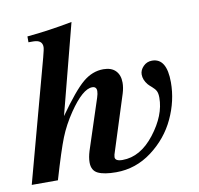

<svg xmlns="http://www.w3.org/2000/svg" viewBox="-92 -782 906 874"><g transform="rotate(-10 361.0 -344.5)"><path d="M467 -338 387 -87Q380 -68 380 -59Q380 -40 414 -40Q497 -40 562.5 -124.5Q628 -209 628 -290Q628 -310 622.5 -321Q617 -332 604 -343Q591 -354 586 -360Q567 -383 567 -408Q567 -428 583.5 -445Q600 -462 624 -462Q692 -462 692 -350Q692 -265 654 -183.5Q616 -102 541.5 -46Q467 10 376 10Q321 10 292.5 -3.5Q264 -17 264 -55Q264 -78 273 -107L349 -339Q355 -357 355 -369Q355 -390 335 -390Q291 -390 227 -296Q191 -243 169 -188Q147 -133 108 0H-13L139 -562Q149 -599 149 -609Q149 -642 107 -642H85V-669Q184 -678 294 -699L186 -283Q260 -388 304 -425Q348 -462 399 -462Q436 -462 455.5 -442Q475 -422 475 -387Q475 -364 467 -338Z"/></g></svg>

Font: STIX MathJax Latin
Style: Bold Italic
Weight: 700
Italic angle: -16.33°
Designer: MicroPress Inc., with final additions and corrections provided by Coen Hoffman, Elsevier (retired)
Version: Version 1.1.1